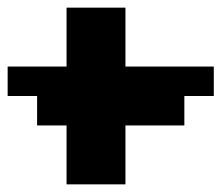

<svg xmlns="http://www.w3.org/2000/svg" viewBox="-20 -559 579 502"><path d="M154 -77V-231H77V-308H0V-385H154V-539H308V-385H539V-308H462V-231H308V-77Z"/></svg>

Font: Coral Pixels
Style: Regular
Weight: 400
Designer: Tanukizamurai
Foundry: TanukiFont
Version: Version 1.000; ttfautohint (v1.8.4.7-5d5b)